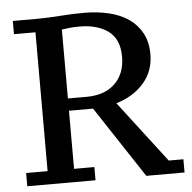

<svg xmlns="http://www.w3.org/2000/svg" viewBox="-51 -759 810 810"><g transform="rotate(-5 354.0 -354.0)"><path d="M235 -56H321V0H32V-56H123V-644H32V-700H133Q178 -700 231 -704Q284 -708 335 -708Q390 -708 438.5 -696.5Q487 -685 522 -661Q557 -637 577.5 -599.5Q598 -562 598 -510Q598 -438 553.5 -387.5Q509 -337 437 -316L636 -56H698V0H536L337 -302H235ZM314 -354Q391 -354 434.5 -396Q478 -438 478 -510Q478 -584 432 -618Q386 -652 310 -652Q284 -652 266.5 -650Q249 -648 235 -646V-354Z"/></g></svg>

Font: PT Serif Caption
Style: Regular
Weight: 400
Designer: A.Korolkova, O.Umpeleva, V.Yefimov
Foundry: ParaType Ltd
Version: Version 1.000W OFL